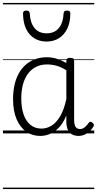

<svg xmlns="http://www.w3.org/2000/svg" viewBox="-20 -909 662 1308"><path d="M254 17Q200 17 158.5 -12Q117 -41 93 -97Q69 -153 69 -234Q69 -285 78.5 -328.5Q88 -372 107 -407Q126 -442 154 -467Q182 -492 218.5 -505.5Q255 -519 300 -519Q334 -519 366 -509Q398 -499 432 -480V-496Q432 -506 438.5 -510.5Q445 -515 459 -515Q473 -515 479 -510.5Q485 -506 485 -496V-92Q485 -71 489 -57.5Q493 -44 502 -37Q511 -30 525 -30Q536 -30 545.5 -34.5Q555 -39 565 -49Q575 -59 585 -73Q590 -80 596.5 -79.5Q603 -79 610 -73Q617 -68 619 -61Q621 -54 617 -48Q606 -28 589.5 -13.5Q573 1 554.5 9Q536 17 516 17Q496 17 481 11.5Q466 6 455 -5.5Q444 -17 438.5 -34Q433 -51 432 -72Q432 -84 432 -97Q432 -110 432 -122Q410 -69 380 -38.5Q350 -8 318 4.5Q286 17 254 17ZM125 -237Q125 -178 140 -132Q155 -86 186 -59.5Q217 -33 263 -33Q298 -33 330.5 -52.5Q363 -72 389.5 -116.5Q416 -161 432 -234V-430Q396 -453 364 -461.5Q332 -470 301 -470Q268 -470 241 -460Q214 -450 192.5 -431Q171 -412 156 -384Q141 -356 133 -319.5Q125 -283 125 -237ZM298 -626Q225 -626 181.5 -676Q138 -726 137 -816Q136 -826 141.5 -831.5Q147 -837 160 -837Q172 -837 177 -831.5Q182 -826 183 -816Q186 -753 215.5 -717.5Q245 -682 298 -682Q351 -682 380.5 -717.5Q410 -753 413 -816Q414 -826 418.5 -831.5Q423 -837 436 -837Q449 -837 454.5 -831.5Q460 -826 459 -816Q459 -757 438.5 -714.5Q418 -672 382 -649Q346 -626 298 -626ZM0 369H622V379H0ZM0 -20H622V0H0ZM0 -505H622V-500H0ZM0 -889H622V-879H0Z"/></svg>

Font: Playwrite HR Lijeva Guides
Style: Regular
Weight: 400
Designer: Veronika Burian, José Scaglione
Foundry: TypeTogether
Version: Version 1.003